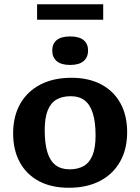

<svg xmlns="http://www.w3.org/2000/svg" viewBox="-20 -874 662 906"><path d="M308.5 -75Q348.5 -75 376 -91.2Q403.5 -107.5 417.2 -142.8Q431 -178 431 -234.5Q431 -298 418.2 -339Q405.5 -380 379.8 -400Q354 -420 313.5 -420Q273 -420 245.8 -403.8Q218.5 -387.5 204.8 -352.2Q191 -317 191 -260Q191 -197 203.5 -156Q216 -115 242 -95Q268 -75 308.5 -75ZM305 12Q222.5 12 163.8 -19.2Q105 -50.5 73.5 -108.2Q42 -166 42 -244.5Q42 -325 75.2 -383.8Q108.5 -442.5 170.2 -474.8Q232 -507 317 -507Q399 -507 458 -475.5Q517 -444 548.5 -386.5Q580 -329 580 -250Q580 -170 546.5 -111Q513 -52 451.5 -20Q390 12 305 12ZM311 -567.5Q269 -567.5 247.8 -585.5Q226.5 -603.5 226.5 -635.5Q226.5 -668 247.8 -685Q269 -702 311 -702Q353 -702 374.2 -685Q395.5 -668 395.5 -635.5Q395.5 -603.5 374.2 -585.5Q353 -567.5 311 -567.5ZM155 -781V-854H467V-781Z"/></svg>

Font: Newsreader 9pt SemiBold
Style: Regular
Weight: 600
Designer: Hugues Gentile
Foundry: Production Type
Version: Version 1.003